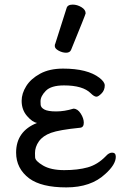

<svg xmlns="http://www.w3.org/2000/svg" viewBox="-20 -790 550 834"><path d="M268 24Q160 24 107 -15Q50 -58 50 -127Q50 -220 141 -256Q121 -259 97.5 -286Q74 -313 74 -352Q74 -384 94 -416Q114 -448 154.5 -470Q195 -492 254 -492Q360 -492 412 -452Q435 -434 435 -419Q435 -398 421 -384Q407 -370 399 -370Q389 -370 374 -385Q340 -419 258 -419Q202 -419 179 -395.5Q156 -372 156 -350Q156 -348 156.5 -335.5Q157 -323 172.5 -314.5Q188 -306 224 -306Q260 -306 299 -318Q317 -318 330.5 -297Q344 -276 344 -257Q344 -236 327 -235Q237 -226 201.5 -213Q166 -200 149 -176Q132 -152 132 -125Q132 -122 132.5 -106.5Q133 -91 167 -71Q201 -51 259 -51Q318 -51 361 -63Q404 -75 439 -111Q453 -127 467 -127Q483 -127 483 -109Q483 -75 437 -34Q375 24 268 24ZM267 -561Q251 -561 234.5 -570Q218 -579 218 -590Q218 -598 220 -600L269 -754Q273 -770 296 -770Q315 -770 333.5 -759Q352 -748 352 -732Q352 -728 289 -574Q284 -561 267 -561Z"/></svg>

Font: LXGW WenKai Lite
Style: Bold
Weight: 700
Designer: LXGW / Fontworks Inc.
Foundry: LXGW / Fontworks Inc.
Version: Version 1.330;April 28, 2024